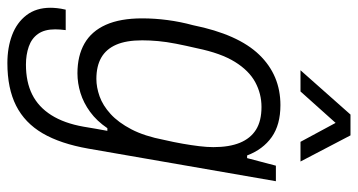

<svg xmlns="http://www.w3.org/2000/svg" viewBox="-240 -524 946 507"><g transform="rotate(90 232.5 -270.0)"><path d="M145 183Q104 183 71 170.5Q38 158 18.5 132.5Q-1 107 -1 69Q-1 62 0 52Q1 42 4 29H58Q57 37 56.5 43.5Q56 50 56 57Q56 85 68 102Q80 119 101.5 126.5Q123 134 149 134Q195 134 228 117.5Q261 101 282.5 67Q304 33 313 -18Q316 -35 318.5 -50.5Q321 -66 324 -81H317Q298 -53 274 -35.5Q250 -18 224 -10Q198 -2 172 -2Q126 -2 93.5 -20.5Q61 -39 44 -77Q27 -115 27 -173Q27 -206 31.5 -240Q36 -274 45 -307Q69 -426 123 -482Q177 -538 256 -538Q308 -538 340.5 -515Q373 -492 389 -450H396L416 -526H457L371 -31Q358 43 330.5 90Q303 137 257.5 160Q212 183 145 183ZM187 -52Q209 -52 233 -60.5Q257 -69 279.5 -89.5Q302 -110 320 -144.5Q338 -179 348 -231Q354 -257 358 -280Q362 -303 364.5 -323.5Q367 -344 367 -361Q367 -403 355.5 -431Q344 -459 321 -473.5Q298 -488 261 -488Q226 -488 195.5 -471.5Q165 -455 142 -418Q119 -381 106 -318Q99 -288 94 -262.5Q89 -237 87 -215Q85 -193 85 -173Q85 -131 96.5 -104.5Q108 -78 130.5 -65Q153 -52 187 -52ZM164 -591 281 -723H336L405 -591H353L291 -706H323L220 -591Z"/></g></svg>

Font: Archivo SemiCondensed ExtraLight
Style: Italic
Weight: 250
Width: 4
Italic angle: -10°
Designer: Hector Gatti
Foundry: Omnibus-Type
Version: Version 2.001